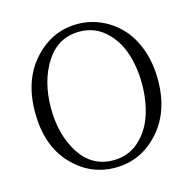

<svg xmlns="http://www.w3.org/2000/svg" viewBox="-110 -853 982 979"><g transform="rotate(-15 381.5 -364.0)"><path d="M381.8 -24.4Q459 -24.4 514.6 -72.8Q570.3 -121.1 596.2 -196.8Q622.1 -272.5 622.1 -363.3Q622.1 -454.1 596.2 -529.8Q570.3 -605.5 514.6 -654.3Q459 -703.1 381.8 -703.1Q268.6 -703.1 205.1 -604Q141.6 -504.9 141.6 -363.3Q141.6 -221.7 205.1 -123Q268.6 -24.4 381.8 -24.4ZM381.8 -743.2Q446.3 -743.2 504.9 -717.3Q563.5 -691.4 608.4 -644Q653.3 -596.7 679.7 -523.9Q706.1 -451.2 706.1 -363.3Q706.1 -193.4 611.3 -89.4Q516.6 14.6 381.8 14.6Q247.1 14.6 152.3 -87.4Q57.6 -189.5 57.6 -363.3Q57.6 -534.2 152.8 -638.7Q248 -743.2 381.8 -743.2Z"/></g></svg>

Font: Bpmf Zihi Serif Light
Style: Light
Weight: 300
Foundry: But Ko
Version: Version 1.320